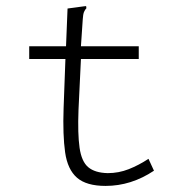

<svg xmlns="http://www.w3.org/2000/svg" viewBox="-20 -604 590 631"><path d="M327 7Q264 7 233 -20Q202 -47 194 -103.5Q186 -160 189 -248L195 -410H76V-452H197L202 -576L254 -583L263 -584L264 -577Q259 -572 256 -564.5Q253 -557 252 -541L246 -452H436V-410H246L238 -243Q235 -164 241.5 -118.5Q248 -73 270 -54.5Q292 -36 334 -35Q370 -35 403 -48Q436 -61 468 -82L486 -43Q411 7 327 7Z"/></svg>

Font: Inconsolata SemiExpanded Light
Style: Regular
Weight: 300
Width: 6
Monospace: yes
Designer: Raph Levien, Cyreal, Brenton Simpson
Foundry: Raph Levien, Cyreal, Google
Version: Version 3.001; ttfautohint (v1.8.2.53-6de2)